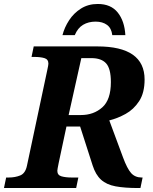

<svg xmlns="http://www.w3.org/2000/svg" viewBox="-43 -948 770 968"><path d="M-23 0 -12 -53H1Q33 -53 59 -63.5Q85 -74 93 -113L195 -593Q201 -620 201 -627Q201 -649 181 -655Q161 -661 129 -661H116L127 -714H448Q686 -714 686 -547Q686 -480 658.5 -438Q631 -396 590 -373.5Q549 -351 508 -341L577 -155Q598 -98 618 -75.5Q638 -53 672 -53H676L665 0H655Q586 0 540 -8.5Q494 -17 466.5 -42Q439 -67 424 -114L361 -310H292L253 -127Q246 -93 246 -87Q246 -65 267 -59Q288 -53 319 -53H352L341 0ZM365 -368Q429 -368 472.5 -406.5Q516 -445 516 -534Q516 -602 492 -628.5Q468 -655 418 -655H367L303 -368ZM272 -771Q282 -810 305.5 -846Q329 -882 365.5 -905Q402 -928 450 -928Q516 -928 550.5 -885Q585 -842 589 -771H523Q519 -806 496.5 -822.5Q474 -839 439 -839Q403 -839 376 -823Q349 -807 334 -771Z"/></svg>

Font: Noto Serif
Style: Bold Italic
Weight: 700
Italic angle: -12°
Designer: Monotype Design Team
Foundry: Monotype Imaging Inc.
Version: Version 2.013